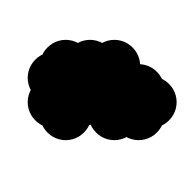

<svg xmlns="http://www.w3.org/2000/svg" viewBox="-209 -809 1117 1117"><g transform="rotate(45 350.0 -250.0)"><path d="M50 -50Q50 -91 70 -125.5Q90 -160 124.5 -180Q159 -200 200 -200Q241 -200 275.5 -180Q310 -160 330 -125.5Q350 -91 350 -50Q350 -9 330 25.5Q310 60 275.5 80Q241 100 200 100Q159 100 124.5 80Q90 60 70 25.5Q50 -9 50 -50ZM150 -150Q150 -191 170 -225.5Q190 -260 224.5 -280Q259 -300 300 -300Q341 -300 375.5 -280Q410 -260 430 -225.5Q450 -191 450 -150Q450 -109 430 -74.5Q410 -40 375.5 -20Q341 0 300 0Q259 0 224.5 -20Q190 -40 170 -74.5Q150 -109 150 -150ZM150 -250Q150 -291 170 -325.5Q190 -360 224.5 -380Q259 -400 300 -400Q341 -400 375.5 -380Q410 -360 430 -325.5Q450 -291 450 -250Q450 -209 430 -174.5Q410 -140 375.5 -120Q341 -100 300 -100Q259 -100 224.5 -120Q190 -140 170 -174.5Q150 -209 150 -250ZM50 -350Q50 -391 70 -425.5Q90 -460 124.5 -480Q159 -500 200 -500Q241 -500 275.5 -480Q310 -460 330 -425.5Q350 -391 350 -350Q350 -309 330 -274.5Q310 -240 275.5 -220Q241 -200 200 -200Q159 -200 124.5 -220Q90 -240 70 -274.5Q50 -309 50 -350ZM150 -450Q150 -491 170 -525.5Q190 -560 224.5 -580Q259 -600 300 -600Q341 -600 375.5 -580Q410 -560 430 -525.5Q450 -491 450 -450Q450 -409 430 -374.5Q410 -340 375.5 -320Q341 -300 300 -300Q259 -300 224.5 -320Q190 -340 170 -374.5Q150 -409 150 -450ZM150 -350Q150 -391 170 -425.5Q190 -460 224.5 -480Q259 -500 300 -500Q341 -500 375.5 -480Q410 -460 430 -425.5Q450 -391 450 -350Q450 -309 430 -274.5Q410 -240 375.5 -220Q341 -200 300 -200Q259 -200 224.5 -220Q190 -240 170 -274.5Q150 -309 150 -350ZM-50 -250Q-50 -291 -30 -325.5Q-10 -360 24.5 -380Q59 -400 100 -400Q141 -400 175.5 -380Q210 -360 230 -325.5Q250 -291 250 -250Q250 -209 230 -174.5Q210 -140 175.5 -120Q141 -100 100 -100Q59 -100 24.5 -120Q-10 -140 -30 -174.5Q-50 -209 -50 -250ZM-50 -150Q-50 -191 -30 -225.5Q-10 -260 24.5 -280Q59 -300 100 -300Q141 -300 175.5 -280Q210 -260 230 -225.5Q250 -191 250 -150Q250 -109 230 -74.5Q210 -40 175.5 -20Q141 0 100 0Q59 0 24.5 -20Q-10 -40 -30 -74.5Q-50 -109 -50 -150ZM150 -50Q150 -91 170 -125.5Q190 -160 224.5 -180Q259 -200 300 -200Q341 -200 375.5 -180Q410 -160 430 -125.5Q450 -91 450 -50Q450 -9 430 25.5Q410 60 375.5 80Q341 100 300 100Q259 100 224.5 80Q190 60 170 25.5Q150 -9 150 -50ZM350 -450Q350 -491 370 -525.5Q390 -560 424.5 -580Q459 -600 500 -600Q541 -600 575.5 -580Q610 -560 630 -525.5Q650 -491 650 -450Q650 -409 630 -374.5Q610 -340 575.5 -320Q541 -300 500 -300Q459 -300 424.5 -320Q390 -340 370 -374.5Q350 -409 350 -450ZM450 -450Q450 -491 470 -525.5Q490 -560 524.5 -580Q559 -600 600 -600Q641 -600 675.5 -580Q710 -560 730 -525.5Q750 -491 750 -450Q750 -409 730 -374.5Q710 -340 675.5 -320Q641 -300 600 -300Q559 -300 524.5 -320Q490 -340 470 -374.5Q450 -409 450 -450ZM450 -350Q450 -391 470 -425.5Q490 -460 524.5 -480Q559 -500 600 -500Q641 -500 675.5 -480Q710 -460 730 -425.5Q750 -391 750 -350Q750 -309 730 -274.5Q710 -240 675.5 -220Q641 -200 600 -200Q559 -200 524.5 -220Q490 -240 470 -274.5Q450 -309 450 -350ZM350 -250Q350 -291 370 -325.5Q390 -360 424.5 -380Q459 -400 500 -400Q541 -400 575.5 -380Q610 -360 630 -325.5Q650 -291 650 -250Q650 -209 630 -174.5Q610 -140 575.5 -120Q541 -100 500 -100Q459 -100 424.5 -120Q390 -140 370 -174.5Q350 -209 350 -250Z"/></g></svg>

Font: TINY 5x3
Style: Regular
Weight: 400
Designer: Jack Halten Fahnestock
Foundry: Velvetyne Type Foundry
Version: Version 1.002